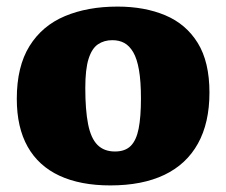

<svg xmlns="http://www.w3.org/2000/svg" viewBox="-20 -549 687 583"><path d="M315 14Q224 14 160.5 -15.5Q97 -45 64 -103.5Q31 -162 31 -249Q31 -347 69.5 -409Q108 -471 177 -500Q246 -529 337 -529Q419 -529 482 -502.5Q545 -476 580.5 -418.5Q616 -361 616 -268Q616 -176 581 -113Q546 -50 479 -18Q412 14 315 14ZM329 -89Q360 -89 377 -106Q394 -123 401 -158.5Q408 -194 408 -250Q408 -302 402 -336.5Q396 -371 384.5 -390.5Q373 -410 357.5 -418.5Q342 -427 321 -427Q296 -427 277.5 -414.5Q259 -402 249 -370.5Q239 -339 239 -282Q239 -215 247.5 -172Q256 -129 276 -109Q296 -89 329 -89Z"/></svg>

Font: Literata ExtraBold
Style: Regular
Weight: 800
Designer: Latin by Veronika Burian and Jose Scaglione. Greek by Irene Vlachou. Cyrillic by Vera Evstafieva.
Foundry: TypeTogether
Version: Version 3.103;gftools[0.9.29]